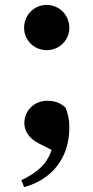

<svg xmlns="http://www.w3.org/2000/svg" viewBox="-20 -572 380 781"><path d="M170 -368C222 -368 262 -409 262 -459C262 -510 222 -552 170 -552C118 -552 78 -510 78 -459C78 -409 118 -368 170 -368ZM78 189C191 159 262 70 262 -52C262 -84 258 -104 247 -134C224 -155 201 -162 171 -162C119 -162 79 -122 79 -71C79 -42 95 -10 139 12L190 38C170 97 131 130 67 161Z"/></svg>

Font: GenKiMin2 TW H
Style: Regular
Weight: 900
Version: Version 2.100;PS 2.1;hotconv 16.6.51;makeotf.lib2.5.65220 DE